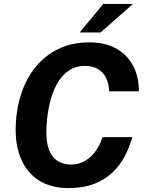

<svg xmlns="http://www.w3.org/2000/svg" viewBox="-20 -949 746 979"><path d="M328.9 10Q238.6 10 177 -29.9Q115.5 -69.7 85.5 -142.9Q55.5 -216 60.5 -316.3Q64.2 -400.6 89.9 -475.9Q115.6 -551.1 162.9 -609Q210.2 -666.8 278.8 -699.9Q347.3 -733 436.7 -733Q515.1 -733 571.6 -701.9Q628 -670.8 658.2 -614.6Q688.4 -558.4 687.9 -483.3H536.6Q535.5 -521 521.5 -550.3Q507.6 -579.6 480.9 -596.2Q454.2 -612.9 413.7 -612.9Q363.9 -612.9 328.2 -587.5Q292.4 -562.2 269.1 -518.8Q245.7 -475.5 233.3 -421.5Q221 -367.5 217.5 -309.8Q210.8 -205.9 243.8 -158Q276.7 -110.1 342.5 -110.1Q382.7 -110.1 414.4 -129.2Q446.2 -148.4 468.6 -180.3Q491.1 -212.1 503 -249.8H654.7Q640.7 -198.5 615.8 -151.7Q590.9 -104.9 552.3 -68.4Q513.7 -31.8 458.8 -10.9Q403.8 10 328.9 10ZM386.1 -783.5 506.6 -929H658L492.7 -783.5Z"/></svg>

Font: Public Sans Thin
Style: Italic
Weight: 100
Italic angle: -8°
Designer: The Public Sans project authors (U.S. Web Design System). Libre Franklin designed by Pablo Impallari and Rodrigo Fuenzal
Version: Version 2.000